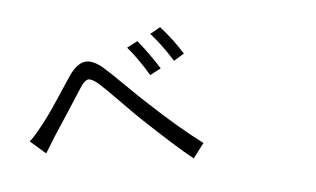

<svg xmlns="http://www.w3.org/2000/svg" viewBox="-73 -874 1645 998"><g transform="rotate(-10 750.0 -375.0)"><path d="M692.4 -674.8Q743.2 -599.6 787.1 -514.6L727.5 -489.3Q676.8 -592.8 633.8 -650.4ZM821.3 -725.6Q879.9 -647.5 918.9 -569.3L862.3 -541Q812.5 -637.7 764.6 -700.2ZM50.8 -258.8Q79.1 -279.3 122.1 -325.2Q145.5 -348.6 178.7 -388.2Q211.9 -427.7 256.8 -484.9Q301.8 -542 316.4 -559.6Q360.4 -612.3 401.4 -616.2Q442.4 -620.1 492.2 -571.3Q521.5 -541 591.3 -459Q661.1 -377 692.4 -343.8Q824.2 -196.3 938.5 -93.8L875 -23.4Q794.9 -99.6 640.6 -273.4Q612.3 -305.7 546.4 -385.7Q480.5 -465.8 455.1 -492.2Q422.9 -524.4 404.8 -522.9Q386.7 -521.5 361.3 -489.3Q341.8 -463.9 275.4 -378.9Q209 -293.9 182.6 -260.7Q170.9 -246.1 150.9 -218.3Q130.9 -190.4 124 -182.6Z"/></g></svg>

Font: Bpmf Zihi Sans Regular
Style: Regular
Weight: 400
Foundry: But Ko
Version: Version 1.320